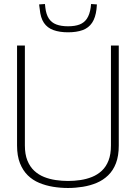

<svg xmlns="http://www.w3.org/2000/svg" viewBox="-20 -927 677 957"><path d="M65 -202V-700H104V-202Q104 -158 116.5 -127Q129 -96 150.5 -76Q172 -56 199.5 -45Q227 -34 258 -29.5Q289 -25 319 -25Q350 -25 380.5 -29.5Q411 -34 438.5 -45Q466 -56 487.5 -76Q509 -96 521 -127Q533 -158 533 -202V-700H572V-202Q572 -150 558 -113.5Q544 -77 519 -53Q494 -29 462 -15.5Q430 -2 393 4Q356 10 319 10Q281 10 244.5 4Q208 -2 175.5 -15.5Q143 -29 118.5 -53Q94 -77 79.5 -113.5Q65 -150 65 -202ZM319 -766Q277 -766 246.5 -777Q216 -788 199 -813Q182 -838 178 -882Q177 -887 176.5 -893Q176 -899 175 -905L204 -907Q205 -903 205 -898.5Q205 -894 206 -889Q210 -855 223.5 -834.5Q237 -814 261 -805Q285 -796 319 -796Q354 -796 377 -805Q400 -814 413.5 -834.5Q427 -855 432 -889Q433 -894 433 -898.5Q433 -903 434 -907L463 -905Q462 -899 462 -893Q462 -887 461 -881Q456 -839 439 -813.5Q422 -788 392 -777Q362 -766 319 -766Z"/></svg>

Font: Georama ExtraCondensed Thin ExtraLight
Style: Regular
Weight: 250
Version: Version 1.001